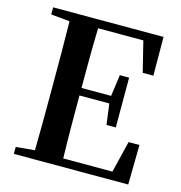

<svg xmlns="http://www.w3.org/2000/svg" viewBox="-109 -840 886 939"><g transform="rotate(15 334.0 -371.0)"><path d="M572 -201 533 -41H284C281 -143 281 -246 281 -359H432L446 -254H493V-506H446L431 -397H281C281 -502 281 -602 284 -700H513L551 -546H605L604 -742H45V-706L140 -697C142 -596 142 -495 142 -395V-346C142 -244 142 -143 140 -44L45 -35V0H624L627 -201Z"/></g></svg>

Font: Source Han Serif
Style: Bold
Weight: 700
Designer: Ryoko NISHIZUKA 西塚涼子 (kana & ideographs); Frank Grießhammer (Latin, Greek & Cyrillic); Wenlong ZHANG 张文龙 (bopomofo); San
Foundry: Adobe Systems Incorporated
Version: Version 1.001;PS 1.001;hotconv 16.6.54;makeotf.lib2.5.65590